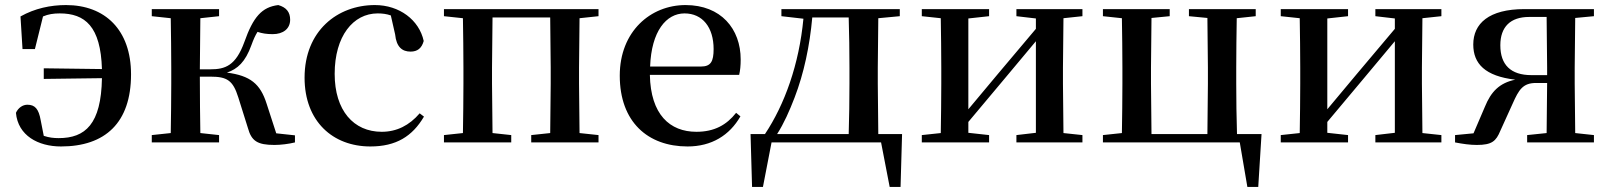

<svg xmlns="http://www.w3.org/2000/svg" viewBox="-20 -563 6361 759"><path d="M153 -251 383 -254C380 -72 317 -17 212 -17C192 -17 174 -19 153 -26L141 -87C133 -133 118 -149 88 -149C70 -149 52 -137 43 -117C51 -27 131 16 221 16C396 16 498 -78 498 -269C498 -445 395 -543 241 -543C180 -543 118 -530 61 -498L69 -369H118L150 -498C171 -507 192 -510 216 -510C316 -510 378 -459 383 -290L153 -293Z M960 -57C974 -6 997 10 1065 10C1090 10 1122 6 1146 0V-28L1072 -36L1034 -153C1009 -232 969 -264 877 -276C919 -290 950 -318 974 -385C982 -407 989 -423 998 -437C1016 -431 1034 -428 1058 -428C1099 -428 1127 -449 1127 -485C1127 -515 1112 -534 1080 -543C1015 -535 981 -496 946 -397C912 -303 870 -289 812 -289H770L772 -491L846 -499V-527H580V-499L655 -491C656 -435 657 -351 657 -296V-232C657 -177 656 -93 655 -37L580 -29V0H846V-29L772 -37C771 -93 770 -180 770 -260H812C878 -260 901 -245 922 -178Z M1444 16C1546 16 1610 -24 1656 -102L1639 -115C1598 -67 1548 -42 1489 -42C1378 -42 1303 -126 1303 -271C1303 -420 1376 -510 1473 -510C1491 -510 1508 -508 1525 -502L1542 -427C1547 -377 1570 -359 1603 -359C1630 -359 1647 -372 1655 -401C1637 -484 1559 -543 1462 -543C1314 -543 1184 -441 1184 -256C1184 -83 1296 16 1444 16Z M1735 -499 1810 -491C1811 -435 1812 -351 1812 -296V-232C1812 -177 1811 -93 1810 -37L1735 -29V0H2001V-29L1927 -37L1925 -232V-296L1927 -494H2155L2157 -296V-232L2155 -37L2080 -29V0H2346V-29L2271 -37L2269 -232V-296L2271 -491L2346 -499V-527H1735Z M2698 16C2793 16 2864 -28 2907 -103L2890 -117C2852 -69 2804 -42 2733 -42C2628 -42 2552 -110 2549 -267H2902C2906 -284 2908 -303 2908 -328C2908 -449 2830 -543 2690 -543C2552 -543 2430 -439 2430 -264C2430 -81 2541 16 2698 16ZM2550 -300C2555 -440 2614 -510 2686 -510C2757 -510 2801 -455 2801 -369C2801 -320 2790 -300 2751 -300Z M3069 -499 3156 -489C3139 -309 3082 -150 3004 -33H2947L2953 176H2996L3030 0H3463L3497 176H3540L3546 -33H3452L3450 -232V-296L3452 -491L3537 -499V-527H3069ZM3335 -33H3052C3079 -75 3101 -125 3121 -177C3158 -273 3181 -382 3191 -494H3335C3337 -438 3338 -351 3338 -296V-232C3338 -176 3337 -90 3335 -33Z M3998 -499 4075 -490V-449L3925 -271L3808 -131V-490L3890 -499V-527H3624V-499L3699 -491C3700 -435 3701 -351 3701 -296V-232C3701 -177 3700 -93 3699 -37L3624 -29V0H3890V-29L3808 -38V-81L3953 -254L4075 -400V-38L3998 -29V0H4259V-29L4184 -37L4182 -232V-296L4184 -491L4259 -499V-527H3998Z M4340 0H4881L4911 176H4954L4967 -33H4870C4868 -90 4867 -176 4867 -232V-296C4867 -351 4868 -435 4869 -491L4944 -499V-527H4680V-499L4753 -492L4755 -296V-232L4753 -33H4532L4530 -232V-296L4532 -492L4604 -499V-527H4340V-499L4415 -491C4416 -435 4417 -351 4417 -296V-232C4417 -177 4416 -93 4415 -37L4340 -29Z M5417 -499 5494 -490V-449L5344 -271L5227 -131V-490L5309 -499V-527H5043V-499L5118 -491C5119 -435 5120 -351 5120 -296V-232C5120 -177 5119 -93 5118 -37L5043 -29V0H5309V-29L5227 -38V-81L5372 -254L5494 -400V-38L5417 -29V0H5678V-29L5603 -37L5601 -232V-296L5603 -491L5678 -499V-527H5417Z M6017 0H6281V-29L6207 -37L6205 -232V-296L6207 -492L6281 -499V-527H6006C5866 -527 5804 -470 5804 -387C5804 -311 5851 -262 5970 -248C5907 -235 5874 -200 5850 -141L5805 -36L5732 -29V0C5763 6 5791 10 5818 10C5878 10 5894 -5 5911 -46L5960 -154C5984 -208 6000 -235 6052 -235H6096L6094 -37L6017 -29ZM6096 -266H6034C5952 -266 5911 -307 5911 -384C5911 -457 5951 -496 6025 -496H6094L6096 -296Z"/></svg>

Font: GenKiMin2 TW SB
Style: Regular
Weight: 600
Version: Version 2.100;PS 2.1;hotconv 16.6.51;makeotf.lib2.5.65220 DE